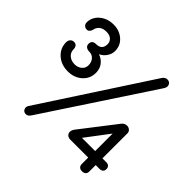

<svg xmlns="http://www.w3.org/2000/svg" viewBox="-187 -1000 1211 1211"><g transform="rotate(45 418.5 -394.0)"><path d="M183 -378Q123 -378 84 -413Q45 -448 45 -501Q45 -517 54.5 -527.5Q64 -538 80 -538Q95 -538 102.5 -527.5Q110 -517 110 -501Q110 -475 130 -457.5Q150 -440 182 -440Q209 -440 228.5 -456Q248 -472 248 -498Q248 -526 232 -544Q216 -562 192 -562Q173 -562 162.5 -570.5Q152 -579 152 -593Q152 -626 187 -626Q212 -626 225.5 -638.5Q239 -651 239 -677Q239 -699 223 -713.5Q207 -728 179 -728Q148 -728 131 -714Q114 -700 110 -679Q108 -667 100 -658Q92 -649 82 -649Q67 -649 57.5 -658Q48 -667 48 -682Q48 -713 65.5 -738Q83 -763 112.5 -777.5Q142 -792 178 -792Q231 -792 267 -760.5Q303 -729 303 -680Q303 -653 286.5 -629Q270 -605 245 -594Q277 -583 296 -558Q315 -533 315 -497Q315 -462 297.5 -435.5Q280 -409 250.5 -393.5Q221 -378 183 -378ZM186 0Q167 0 159 -16Q151 -32 162 -49L631 -768Q638 -778 646 -782.5Q654 -787 663 -787Q683 -787 691.5 -770Q700 -753 686 -732L217 -20Q204 0 186 0ZM691 4Q675 4 666.5 -4.5Q658 -13 658 -28V-85H498Q481 -85 471 -94.5Q461 -104 461 -118Q461 -133 473 -149L654 -383Q661 -392 670.5 -396.5Q680 -401 689 -401Q703 -401 714 -392Q725 -383 725 -368V-145H760Q774 -145 782.5 -137Q791 -129 791 -115Q791 -100 782.5 -92.5Q774 -85 760 -85H725V-28Q725 -13 716.5 -4.5Q708 4 691 4ZM542 -145H660V-301Z"/></g></svg>

Font: Comfortaa
Style: Regular
Weight: 400
Designer: Johan Aakerlund
Foundry: Johan Aakerlund
Version: Version 3.104; ttfautohint (v1.8.1.43-b0c9)